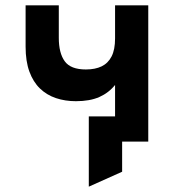

<svg xmlns="http://www.w3.org/2000/svg" viewBox="-20 -531 654 720"><path d="M313 169V-94.5H485V0H438V113ZM411.5 0V-212.5Q388 -183 352.5 -167.2Q317 -151.5 264.5 -151.5Q224.5 -151.5 190 -163Q155.5 -174.5 130 -199Q104.5 -223.5 90.2 -262.5Q76 -301.5 76 -356V-511H200.5V-389Q200.5 -332 222.8 -301.2Q245 -270.5 302 -270.5Q337 -270.5 361.2 -282.2Q385.5 -294 398.5 -319.5Q411.5 -345 411.5 -387V-511H536V0Z"/></svg>

Font: Undotted
Style: Bold
Weight: 700
Designer: Delve Withrington, Dave Bailey, Thomas Jockin
Foundry: Delve Fonts LLC
Version: Version 4.000